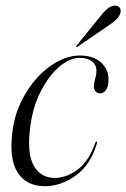

<svg xmlns="http://www.w3.org/2000/svg" viewBox="-20 -632 436 662"><path d="M255 -432.5Q220 -432.5 184 -401.5Q148 -370.5 120.2 -316.2Q92.5 -262 84 -192Q72.5 -103.5 96.2 -61Q120 -18.5 169.5 -18.5Q208.5 -18.5 247.5 -47.2Q286.5 -76 308 -138.5Q310.5 -144 312.5 -144Q316 -143.5 314 -137.5Q293 -64.5 241.8 -27.2Q190.5 10 135 10Q71 10 40.8 -37.2Q10.5 -84.5 23 -179.5Q29.5 -232 51.8 -279Q74 -326 106.5 -362.2Q139 -398.5 177.8 -419.5Q216.5 -440.5 256 -440.5Q303 -440.5 329.2 -415.8Q355.5 -391 354 -355Q353.5 -331.5 345 -320.8Q336.5 -310 325 -310Q316 -310 309.8 -316.5Q303.5 -323 303.5 -334Q304 -347.5 308.2 -361Q312.5 -374.5 312.5 -389Q312.5 -408 297.2 -420.2Q282 -432.5 255 -432.5ZM322 -571Q337 -590.5 350 -601.5Q363 -612.5 376 -612.5Q389 -612.5 393.2 -604.8Q397.5 -597 395.5 -588Q392 -575 380.2 -564.2Q368.5 -553.5 352 -542.5L248.5 -471.5Q244.5 -469 243 -471Q242 -472.5 245 -476Z"/></svg>

Font: Fraunces 144pt S000 Light
Style: Italic
Weight: 300
Italic angle: -16°
Version: Version 1.000; ttfautohint (v1.8.3)